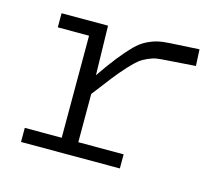

<svg xmlns="http://www.w3.org/2000/svg" viewBox="-74 -559 762 655"><g transform="rotate(15 307.0 -231.5)"><path d="M48.8 -49.8H179.2V-410.2H68.8V-460H232.9L236.8 -286.1Q267.6 -331.1 291 -360.4Q314.5 -389.6 333.5 -408.7Q352.5 -427.7 372.1 -437.5Q391.6 -447.3 408.7 -451.4Q425.8 -455.6 451.2 -457L555.2 -462.9L558.1 -404.8L460 -397.9Q436 -396.5 422.6 -394.5Q409.2 -392.6 392.1 -385Q375 -377.4 363.5 -368.4Q352.1 -359.4 331.5 -337.2Q311 -314.9 291.5 -290Q272 -265.1 237.8 -220.2V-49.8H397.9V0H48.8Z"/></g></svg>

Font: IntelOne Mono Light
Style: Regular
Weight: 300
Designer: Fred Shallcrass
Foundry: Frere-Jones Type LLC
Version: Version 1.200;hotconv 1.1.0;makeotfexe 2.6.0;FJTRelease1.2